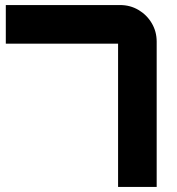

<svg xmlns="http://www.w3.org/2000/svg" viewBox="-20 -741 700 761"><path d="M448 0V-568Q448 -568 448 -568Q448 -568 448 -568H3V-721H456Q496 -721 529 -701.5Q562 -682 581.5 -649Q601 -616 601 -576V0Z"/></svg>

Font: Orbitron Black
Style: Regular
Weight: 900
Designer: Matt McInerney
Foundry: The League of Moveable Type
Version: Version 2.001